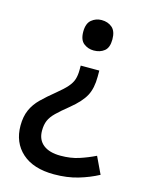

<svg xmlns="http://www.w3.org/2000/svg" viewBox="-112 -616 672 878"><g transform="rotate(15 223.5 -177.0)"><path d="M308 -291Q308 -236 289 -200.5Q270 -165 221 -125Q185 -96 164 -75.5Q143 -55 134.5 -35Q126 -15 126 13Q126 56 155 79Q184 102 237 102Q285 102 323.5 89.5Q362 77 399 59L437 139Q394 162 343 177Q292 192 230 192Q132 192 78.5 144Q25 96 25 16Q25 -27 39 -58.5Q53 -90 79.5 -116Q106 -142 143 -172Q175 -198 191.5 -217Q208 -236 214 -255Q220 -274 220 -300V-320H308ZM329 -473Q329 -434 309 -418Q289 -402 259 -402Q232 -402 211.5 -418Q191 -434 191 -473Q191 -512 211.5 -529Q232 -546 259 -546Q289 -546 309 -529Q329 -512 329 -473Z"/></g></svg>

Font: Noto Sans Ethiopic Medium
Style: Regular
Weight: 500
Designer: Monotype Design Team
Foundry: Monotype Imaging Inc.
Version: Version 2.102; ttfautohint (v1.8.4.7-5d5b)